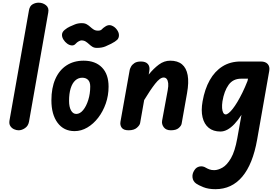

<svg xmlns="http://www.w3.org/2000/svg" viewBox="-20 -948 1980 1397"><path d="M115.5 0Q99.5 0 82.5 -7.5Q65.5 -15 55.2 -30.8Q45 -46.5 49 -71L191 -874.5Q196.5 -904.5 217 -916.5Q237.5 -928.5 261 -928.5Q291.5 -928.5 314.8 -909.8Q338 -891 331 -856.5L191 -62.5Q185.5 -32 162.2 -16Q139 0 115.5 0Z M522.5 6Q444 6 399 -54.5Q354 -115 354 -218Q354 -308 382.5 -372.8Q411 -437.5 463.8 -472Q516.5 -506.5 588.5 -506.5Q673.5 -506.5 721.8 -457.2Q770 -408 770 -317.5Q770 -253.5 749.8 -195.2Q729.5 -137 694.8 -91.8Q660 -46.5 615.5 -20.2Q571 6 522.5 6ZM535 -119Q562 -119 585 -147Q608 -175 622.2 -220.5Q636.5 -266 636.5 -318.5Q636.5 -351 620.8 -366.8Q605 -382.5 578.5 -382.5Q549.5 -382.5 527.8 -362.8Q506 -343 494.2 -305.2Q482.5 -267.5 482.5 -214Q482.5 -170 496.8 -144.5Q511 -119 535 -119Z M684.5 -599.5Q665.5 -599.5 652.2 -607.8Q639 -616 627.8 -626.8Q616.5 -637.5 603.5 -645.8Q590.5 -654 572 -654Q565 -654 552.5 -647.2Q540 -640.5 531.5 -630.5Q519 -616 501.8 -617.5Q484.5 -619 468.5 -630.8Q452.5 -642.5 441.8 -659.8Q431 -677 431 -694Q431 -714.5 450.5 -730.5Q470 -746.5 488 -754.5Q503 -761.5 525.2 -770.5Q547.5 -779.5 575 -779.5Q597 -779.5 611.2 -771.2Q625.5 -763 637 -752.2Q648.5 -741.5 661.5 -733.2Q674.5 -725 693 -725Q712.5 -725 720.8 -734.5Q729 -744 746 -755Q769.5 -771 792.5 -762Q815.5 -753 830.5 -732.2Q845.5 -711.5 845.5 -692Q845.5 -671 832.5 -658.2Q819.5 -645.5 788.5 -629.5Q772 -621 746.8 -610.2Q721.5 -599.5 684.5 -599.5Z M915.5 0Q879.5 0 865.8 -18.5Q852 -37 856.5 -62.5L924 -440.5Q926 -449 933.5 -463.2Q941 -477.5 958.2 -489Q975.5 -500.5 1005.5 -500.5Q1040 -500.5 1056 -482Q1072 -463.5 1066.5 -432L1062 -405.5Q1098 -450 1136.2 -478.2Q1174.5 -506.5 1218.5 -506.5Q1272.5 -506.5 1304.2 -480Q1336 -453.5 1345.5 -401.2Q1355 -349 1341 -270.5L1301.5 -48Q1299 -33 1280.2 -16.5Q1261.5 0 1223 0Q1188 0 1171.5 -22.2Q1155 -44.5 1159.5 -70L1200.5 -292.5Q1206 -322.5 1203.8 -342.8Q1201.5 -363 1193 -373.5Q1184.5 -384 1170.5 -384Q1144.5 -384 1109 -338.8Q1073.5 -293.5 1029 -220L999.5 -52.5Q997 -37 976 -18.5Q955 0 915.5 0Z M1547.5 428.5Q1496 428.5 1459.5 413.8Q1423 399 1407 387.5Q1384.5 371.5 1380.8 344.2Q1377 317 1394 291Q1407.5 268.5 1432 263.5Q1456.5 258.5 1479 273Q1488 278.5 1502.8 284.2Q1517.5 290 1538.5 290Q1566 290 1598.8 271.5Q1631.5 253 1660.5 203Q1689.5 153 1706.5 58L1737 -112.5Q1712 -73.5 1686.2 -46.2Q1660.5 -19 1635 -5Q1609.5 9 1584 9Q1531.5 9 1498.5 -18Q1465.5 -45 1453.8 -94.5Q1442 -144 1454 -210.5Q1469.5 -299.5 1506 -364.5Q1542.5 -429.5 1599 -465Q1655.5 -500.5 1730.5 -500.5H1877.5Q1911.5 -500.5 1928 -482Q1944.5 -463.5 1939 -432L1851 67.5Q1819.5 246.5 1742.8 337.5Q1666 428.5 1547.5 428.5ZM1622.5 -115.5Q1631.5 -115.5 1644.5 -125.8Q1657.5 -136 1673.2 -156Q1689 -176 1706.8 -205.5Q1724.5 -235 1743.5 -273.5Q1762.5 -312 1781 -359L1784.5 -375.5H1734.5Q1675.5 -375.5 1643.2 -330.5Q1611 -285.5 1598.5 -210.5Q1594.5 -183 1596 -161.5Q1597.5 -140 1604.2 -127.8Q1611 -115.5 1622.5 -115.5Z"/></svg>

Font: Edu AU VIC WA NT Hand
Style: Bold
Weight: 700
Version: Version 1.001